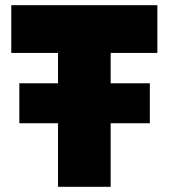

<svg xmlns="http://www.w3.org/2000/svg" viewBox="-20 -720 650 740"><path d="M203.5 0V-516H23.5V-700H586.5V-516H406.5V0ZM54.5 -245V-399H557.5V-245Z"/></svg>

Font: Geologica Roman Black
Style: Regular
Weight: 900
Designer: Sindre Bremnes, Frode Helland
Foundry: Monokrom Skriftforlag AS
Version: Version 1.010;gftools[0.9.28]